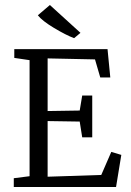

<svg xmlns="http://www.w3.org/2000/svg" viewBox="-20 -746 522 766"><path d="M275 -594Q243 -606 195.5 -634.5Q148 -663 131 -685L179 -726L301 -615L276 -594ZM35 0V-35L98 -43V-506L37 -515V-550H409L420 -437H380L359 -509L170 -513V-303L298 -305L308 -365H348V-198H308L298 -261L170 -263V-41L384 -48L424 -140L464 -128L443 0Z"/></svg>

Font: Aikya
Style: Regular
Weight: 400
Designer: Neelakash Kshetrimayum (Latin subset based on Merriweather by Eben Sorkin)
Foundry: Brand New Type
Version: Version 1.00 b005